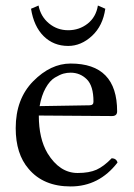

<svg xmlns="http://www.w3.org/2000/svg" viewBox="-20 -668 487 698"><path d="M120.1 -647.9Q127.9 -607.9 158 -583Q188 -558.1 228 -558.1Q268.1 -558.1 298.6 -582Q329.1 -606 335.9 -647.9L362.8 -636.2Q354 -574.2 314.5 -537.6Q274.9 -501 228 -501Q174.8 -501 138.9 -536.4Q103 -571.8 92.8 -636.2ZM124 -282.2 305.2 -285.2Q320.3 -285.2 319.8 -298.8Q319.8 -356 295.4 -379.9Q271 -403.8 236.8 -403.8Q223.6 -403.8 210.9 -400.4Q198.2 -397 179.7 -386Q161.1 -375 146 -348.1Q130.9 -321.3 124 -282.2ZM386.2 -92.8Q403.3 -91.8 407.2 -77.1Q340.3 9.8 236.8 9.8Q137.7 9.8 84 -54.2Q37.1 -108.4 37.1 -202.1Q37.1 -308.1 100.6 -372.6Q164.1 -437 236.8 -437Q405.8 -437 405.8 -263.2Q405.8 -246.1 387.2 -246.1L121.1 -248Q121.1 -164.1 152.8 -110.8Q196.8 -39.1 262.2 -39.1Q304.2 -39.1 330.8 -51Q357.4 -63 386.2 -92.8Z"/></svg>

Font: Linux Libertine
Style: Regular
Weight: 400
Designer: Philipp H. Poll
Foundry: Philipp H. Poll
Version: Version 5.3.0 ; ttfautohint (v0.9)